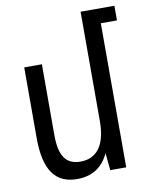

<svg xmlns="http://www.w3.org/2000/svg" viewBox="-84 -800 697 878"><g transform="rotate(-10 264.0 -361.5)"><path d="M203 14Q127 14 90 -39Q53 -92 53 -201V-531H135V-201Q135 -129 158.5 -95.5Q182 -62 232 -62Q290 -62 320.5 -104.5Q351 -147 351 -230V-737H508V-669H433V0H359L351 -80Q307 14 203 14Z"/></g></svg>

Font: PlemolJP
Style: Regular
Weight: 400
Monospace: yes
Version: v2.0.4; ttfautohint (v1.8.4.7-5d5b-dirty) -l 6 -r 45 -G 200 